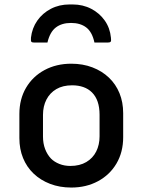

<svg xmlns="http://www.w3.org/2000/svg" viewBox="-20 -831 640 862"><path d="M299 -728Q257 -728 230.5 -707.5Q204 -687 193 -640Q178 -640 163.5 -640Q149 -640 133 -640Q123 -640 120.5 -644Q118 -648 119 -662Q124 -705 147.5 -738.5Q171 -772 208.5 -791.5Q246 -811 292 -811H306Q352 -811 389.5 -791.5Q427 -772 450.5 -738.5Q474 -705 478 -662Q480 -648 477 -644Q474 -640 464 -640Q449 -640 434.5 -640Q420 -640 404 -640Q394 -687 367.5 -707.5Q341 -728 299 -728ZM300 -545Q352 -545 395 -528.5Q438 -512 469 -482.5Q500 -453 516.5 -412.5Q533 -372 533 -323V-215Q533 -148 503 -97Q473 -46 420 -17.5Q367 11 300 11Q248 11 205 -5.5Q162 -22 131 -51.5Q100 -81 83.5 -121.5Q67 -162 67 -211V-319Q67 -386 97 -437Q127 -488 180 -516.5Q233 -545 300 -545ZM304 -448Q262 -448 233 -431Q204 -414 188.5 -384Q173 -354 173 -315V-218Q173 -187 182.5 -162Q192 -137 209 -119Q224 -104 246.5 -95Q269 -86 296 -86Q338 -86 367.5 -103.5Q397 -121 412 -151Q427 -181 427 -219V-316Q427 -349 418.5 -374Q410 -399 393 -416Q377 -432 354.5 -440Q332 -448 304 -448Z"/></svg>

Font: Recursive Medium
Style: Regular
Weight: 500
Version: Version 1.085